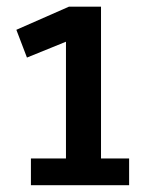

<svg xmlns="http://www.w3.org/2000/svg" viewBox="-20 -547 438 567"><path d="M59.6 -377 174.8 -423.8V-79.1H71.3V0H361.3V-79.1H278.3V-527.3H183.6L28.3 -459Z"/></svg>

Font: Yaldevi Colombo SemiBold
Style: Regular
Weight: 600
Designer: Sol Matas, Denzil Rajitha, Kosala Senevirathne and Pathum Egodawatta
Foundry: Mooniak
Version: Version 1.020 ; ttfautohint (v1.6)